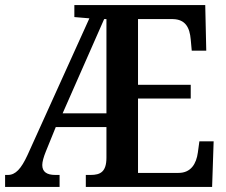

<svg xmlns="http://www.w3.org/2000/svg" viewBox="-20 -734 889 754"><path d="M0 0H214V-47H197C164 -47 146 -59 146 -86C146 -98 151 -117 160 -139L199 -235H398V-115C398 -59 374 -47 336 -47H317V0H813L819 -179H763L757 -135C751 -91 730 -55 681 -55H522V-347H729V-401H522V-659H659C708 -658 725 -626 729 -579L733 -535H790L786 -714H272V-667L331 -662L88 -125C63 -71 41 -47 11 -47H0ZM226 -289 389 -659H398V-289Z"/></svg>

Font: Noto Serif Sinhala Condensed SemiBold
Style: Regular
Weight: 600
Width: 3
Designer: Jelle Bosma - Monotype Design Team
Foundry: Monotype Imaging Inc.
Version: Version 2.007